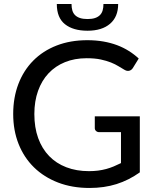

<svg xmlns="http://www.w3.org/2000/svg" viewBox="-20 -925 770 953"><path d="M674 -69.5Q619.5 -30.5 558.2 -11.2Q497 8 424.5 8Q338 8 268 -19Q198 -46 148.5 -94.5Q99 -143 72.2 -210.5Q45.5 -278 45.5 -359Q45.5 -440.5 71.2 -508Q97 -575.5 145 -624Q193 -672.5 261 -699Q329 -725.5 413.5 -725.5Q456.5 -725.5 493.2 -719Q530 -712.5 561.2 -700.8Q592.5 -689 619.2 -672.2Q646 -655.5 668.5 -634.5L639.5 -587.5Q632.5 -576.5 621.2 -573.8Q610 -571 597 -579Q584 -586.5 568.2 -596.2Q552.5 -606 530.8 -614.8Q509 -623.5 479.8 -629.8Q450.5 -636 410 -636Q350.5 -636 302.5 -616.5Q254.5 -597 220.8 -561Q187 -525 168.8 -473.8Q150.5 -422.5 150.5 -359Q150.5 -292 169.5 -239.5Q188.5 -187 223.8 -150.5Q259 -114 309.2 -94.8Q359.5 -75.5 421.5 -75.5Q445.5 -75.5 466.8 -78.2Q488 -81 507.2 -86.2Q526.5 -91.5 544.5 -99Q562.5 -106.5 580.5 -115.5V-269H473Q463 -269 456.8 -274.8Q450.5 -280.5 450.5 -289V-347.5H674ZM414.5 -772.5Q343 -772.5 302.5 -804.8Q262 -837 262 -905H335Q335 -887.5 339 -873.5Q343 -859.5 352.5 -850Q362 -840.5 377.2 -835.5Q392.5 -830.5 414.5 -830.5Q436.5 -830.5 451.5 -835.5Q466.5 -840.5 476 -850Q485.5 -859.5 489.5 -873.5Q493.5 -887.5 493.5 -905H566.5Q566.5 -841.5 526.2 -807Q486 -772.5 414.5 -772.5Z"/></svg>

Font: Lato Medium
Style: Regular
Weight: 500
Designer: Lukasz Dziedzic
Foundry: tyPoland Lukasz Dziedzic
Version: Version 2.006; 2014-01-15